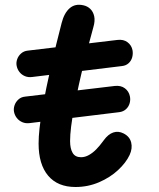

<svg xmlns="http://www.w3.org/2000/svg" viewBox="-20 -760 660 795"><path d="M139.8 -165.8Q139.8 -219.8 155.2 -307.6Q170.5 -395.4 191.6 -486.9Q212.7 -578.3 235.2 -664.8Q245.8 -706.3 268.5 -726Q291.2 -745.8 325.3 -738.1Q342.1 -734.5 354 -723Q365.9 -711.5 370.1 -692.6Q374.2 -673.7 366.8 -648.3Q348.8 -583.6 326.7 -495.1Q304.7 -406.6 287.5 -316.4Q270.2 -226.2 270.2 -176Q270.2 -144.8 280.8 -126.9Q291.3 -109 315.5 -109Q332.2 -109 348.4 -118.2Q364.6 -127.4 378.7 -141.8Q392.8 -156.2 406.8 -175.4L409.9 -179.6Q428.1 -204.5 449.1 -211.5Q470.1 -218.5 491.7 -207.5Q516.9 -194.8 523.1 -170.3Q529.3 -145.8 516.8 -118.5Q501.7 -86.2 468.7 -55.6Q435.8 -25 389.9 -5.3Q344 14.3 292.6 14.3Q218.8 14.3 179.3 -32.6Q139.8 -79.5 139.8 -165.8ZM48.9 -487.8Q46.3 -500.8 51.1 -514.6Q55.8 -528.4 67.2 -538.5Q78.6 -548.7 95 -550.4L465.8 -594.6Q491.1 -597.8 507.8 -585.3Q524.5 -572.9 528.6 -552.4Q531.3 -538.1 527.6 -523.5Q523.8 -508.8 512.9 -498.6Q501.9 -488.3 485 -486.5L113.3 -441.2Q96.7 -439 83 -444.8Q69.2 -450.7 60.4 -462Q51.6 -473.4 48.9 -487.8ZM38.1 -296.8Q35.5 -309.8 40.2 -323.9Q45 -337.9 56.1 -348Q67.2 -358.2 83.7 -359.9L455.4 -404.1Q480.7 -406.8 497.1 -394.4Q513.6 -382 517.8 -361.5Q520.9 -347.2 516.9 -332.8Q512.9 -318.3 501.9 -308.1Q490.8 -297.8 473.9 -295.6L102.9 -250.3Q86.2 -248.1 72.3 -254.1Q58.4 -260.2 49.6 -271.5Q40.8 -282.9 38.1 -296.8Z"/></svg>

Font: Monaspace Radon Var
Style: Regular
Weight: 400
Designer: Riley Cran and the Lettermatic Team
Version: Version 1.000 (Monaspace Radon Var)